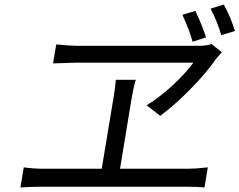

<svg xmlns="http://www.w3.org/2000/svg" viewBox="-20 -832 1050 842"><path d="M157.3 -13.1Q115.1 -13.1 69.6 -9.9L84.2 -98Q129.6 -92 170.1 -92H426.1L478 -404.8Q486.5 -455.3 487.9 -481.9H575.6Q565.7 -450.3 557.9 -404.8L506.4 -92H808.2Q837 -92 891.3 -98L876.8 -9.9Q848 -13.1 795.1 -13.1ZM315.3 -557.2 212.7 -554 226.6 -637.1Q289.1 -631 323.5 -631H850.5Q884.2 -631 907.7 -638.8L952.8 -603Q931.1 -578.8 925.4 -571Q884.6 -512.1 816.2 -442.3Q747.9 -372.5 682.5 -323.9L623.2 -370Q682.2 -407 737.6 -458.3Q793 -509.6 828.1 -557.2ZM903.4 -794 961.3 -812.1Q991.1 -758.9 1010.3 -696L950.3 -677.9Q933.6 -736.5 903.4 -794ZM779.8 -767 836.6 -784.1Q869.7 -714.1 883.5 -668L824.6 -649.1Q809.3 -703.5 779.8 -767Z"/></svg>

Font: Karasuma Gothic
Style: Italic
Weight: 400
Italic angle: -9.39999°
Designer: Rasmus Andersson / Ryoko Nishizuka
Foundry: Genbu
Version: Version 1.00